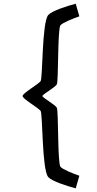

<svg xmlns="http://www.w3.org/2000/svg" viewBox="-20 -821 528 1041"><path d="M102.5 -300.3C102.5 -284.7 187 -237.3 200.2 -219.7C211.9 -204.1 207 100.1 241.7 139.2C261.2 161.1 339.8 187 390.6 200.2L410.2 131.8C377.4 120.6 317.4 96.7 307.6 83C291.5 60.1 297.9 -218.3 288.1 -236.8C278.8 -254.4 211.9 -289.6 210 -300.3C211.9 -311 278.8 -346.2 288.1 -363.8C297.9 -382.3 291.5 -660.6 307.6 -683.6C317.4 -697.3 377.4 -721.2 410.2 -732.4L390.6 -800.8C339.8 -787.6 261.2 -761.7 241.7 -739.7C207 -700.7 211.9 -396.5 200.2 -380.9C187 -363.3 102.5 -315.9 102.5 -300.3Z"/></svg>

Font: Andika
Style: Regular
Weight: 400
Designer: Victor Gaultney, Annie Olsen, Julie Remington, Don Collingsworth, Eric Hays
Foundry: SIL International
Version: Version 1.000